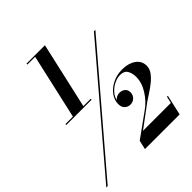

<svg xmlns="http://www.w3.org/2000/svg" viewBox="-260 -957 1208 1208"><g transform="rotate(-45 344.0 -352.5)"><path d="M83.5 -364H150L248 -798H179V-806H343L243 -364H308.5V-356H83.5ZM623 -650H636L-4.5 100H-17ZM634.5 101H326L339.5 41L496 -71.5Q543.5 -104.5 576 -156Q608.5 -207.5 608.5 -259Q608.5 -292.5 594.5 -316Q580.5 -339.5 545.5 -339.5Q519.5 -339.5 492.8 -326.8Q466 -314 445.5 -292Q425 -270 418 -242.5Q436.5 -263 463.5 -263Q484.5 -263 499.5 -250.8Q514.5 -238.5 514.5 -216Q514.5 -192.5 498.8 -176.8Q483 -161 459.5 -161Q438 -161 422.5 -175.8Q407 -190.5 407 -218Q407 -253.5 429.8 -284.8Q452.5 -316 491.8 -335.5Q531 -355 579.5 -355Q634 -355 669.5 -330Q705 -305 705 -261.5Q705 -235 687.8 -211.2Q670.5 -187.5 645 -167Q619.5 -146.5 593.2 -129.8Q567 -113 549.5 -101L398.5 11H646.5L657 -34H665Z"/></g></svg>

Font: Bodoni* 16pt
Style: Bold Italic
Weight: 700
Italic angle: -13°
Version: Version 2.3